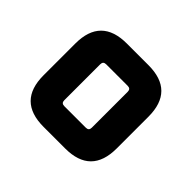

<svg xmlns="http://www.w3.org/2000/svg" viewBox="-104 -814 642 642"><g transform="rotate(45 217.0 -493.0)"><path d="M44 -418V-568Q44 -690 166 -690H268Q390 -690 390 -568V-418Q390 -296 268 -296H166Q44 -296 44 -418ZM152 -408Q152 -394 166 -394H268Q282 -394 282 -408V-578Q282 -592 268 -592H166Q152 -592 152 -578Z"/></g></svg>

Font: Oxanium
Style: Bold
Weight: 700
Designer: Severin Meyer
Version: Version 2.000